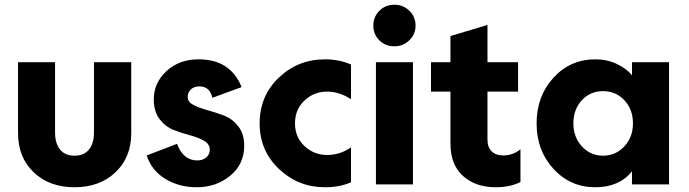

<svg xmlns="http://www.w3.org/2000/svg" viewBox="-20 -777 2904 809"><path d="M212 -219Q212 -173 233 -147Q254 -121 294 -121Q334 -121 355 -147Q376 -173 376 -219V-515H533V-216Q533 -114 466.5 -51Q400 12 294 12Q188 12 122 -51Q56 -114 56 -216V-515H212Z M809 12Q735 12 677 -23Q619 -58 598 -122L726 -171Q752 -101 811 -101Q835 -101 849.5 -114Q864 -127 864 -146Q864 -170 839.5 -184Q815 -198 780.5 -207Q746 -216 711.5 -229.5Q677 -243 652.5 -275Q628 -307 628 -358Q628 -428 681.5 -477.5Q735 -527 817 -527Q951 -527 998 -410L875 -365Q864 -413 820 -413Q798 -413 784.5 -400.5Q771 -388 771 -368Q771 -347 795.5 -334.5Q820 -322 855 -312.5Q890 -303 925 -289.5Q960 -276 984.5 -244Q1009 -212 1009 -163Q1009 -85 950 -36.5Q891 12 809 12Z M1459 -156V-9Q1412 12 1349 12Q1237 12 1155.5 -65Q1074 -142 1074 -257Q1074 -373 1155 -450Q1236 -527 1349 -527Q1410 -527 1459 -505V-359Q1410 -391 1358 -391Q1303 -391 1263 -353.5Q1223 -316 1223 -257Q1223 -199 1263 -161.5Q1303 -124 1358 -124Q1413 -124 1459 -156Z M1643 -757Q1679 -757 1705 -731.5Q1731 -706 1731 -669Q1731 -633 1705 -607.5Q1679 -582 1643 -582H1641Q1604 -582 1578.5 -607Q1553 -632 1553 -669Q1553 -706 1578.5 -731.5Q1604 -757 1641 -757ZM1564 -515H1720V0H1564Z M2034 -189Q2034 -156 2052 -139Q2070 -122 2100 -122Q2141 -122 2173 -148V-10Q2129 12 2069 12Q1984 12 1931 -35.5Q1878 -83 1878 -172V-391H1796V-515H1878V-625L2034 -672V-515H2163V-391H2034Z M2488 12Q2383 12 2312 -65.5Q2241 -143 2241 -257Q2241 -372 2312 -449.5Q2383 -527 2488 -527Q2538 -527 2579 -507.5Q2620 -488 2643 -460V-515H2799V0H2643V-55Q2589 12 2488 12ZM2647 -257Q2647 -316 2611 -354.5Q2575 -393 2521 -393Q2467 -393 2431.5 -354.5Q2396 -316 2396 -257Q2396 -199 2432 -160Q2468 -121 2521 -121Q2574 -121 2610.5 -160Q2647 -199 2647 -257Z"/></svg>

Font: Freely
Style: Bold
Weight: 700
Designer: Kris Sowersby
Foundry: Klim Type Foundry
Version: Version 1.006;hotconv 1.0.113;makeotfexe 2.5.65598;200799169